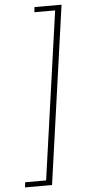

<svg xmlns="http://www.w3.org/2000/svg" viewBox="-61 -834 434 976"><g transform="rotate(-5 156.5 -345.5)"><path d="M292 -800 164 109H26L29 83H136L257 -774H151L154 -800Z"/></g></svg>

Font: Fira Sans UltraLight
Style: Italic
Weight: 200
Italic angle: -8°
Designer: Carrois Corporate & Edenspiekermann AG
Foundry: Carrois Corporate GbR & Edenspiekermann AG
Version: Version 4.203;PS 004.203;hotconv 1.0.88;makeotf.lib2.5.64775